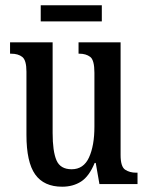

<svg xmlns="http://www.w3.org/2000/svg" viewBox="-20 -696 561 726"><path d="M215 10Q146 10 113 -36.5Q80 -83 80 -186V-425Q80 -468 64.5 -480.5Q49 -493 22 -493H18V-536H179V-193Q179 -124 193.5 -90Q208 -56 251 -56Q296 -56 316.5 -100.5Q337 -145 337 -217V-421Q337 -469 321 -481Q305 -493 280 -493H277V-536H436V-110Q436 -66 453 -54.5Q470 -43 495 -43H500V0H356L342 -80H338Q317 -29 286.5 -9.5Q256 10 215 10ZM134 -615V-676H365V-615Z"/></svg>

Font: Noto Serif ExtraCondensed Medium
Style: Regular
Weight: 500
Width: 2
Designer: Monotype Design Team
Foundry: Monotype Imaging Inc.
Version: Version 2.015